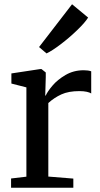

<svg xmlns="http://www.w3.org/2000/svg" viewBox="-20 -882 472 902"><path d="M32 0V-43.5L104 -52V-471.5L33.5 -489.5V-537L168.5 -557.5H175L195 -541.5V-520L192.5 -432.5L195 -433.5Q203.5 -452.5 226.8 -480Q250 -507.5 288 -529.8Q326 -552 373.5 -552Q394.5 -552 408.5 -547V-443Q402 -447.5 387.5 -450.8Q373 -454 353 -454Q302 -454 268.2 -438.5Q234.5 -423 207 -398V-52.5L324.5 -43V0ZM198 -631.5 163.5 -661 318.5 -862 394 -799.5Q379.5 -776 343 -740.8Q306.5 -705.5 265.8 -674.5Q225 -643.5 199.5 -631.5Z"/></svg>

Font: Merriweather 12pt
Style: Regular
Weight: 400
Designer: Eben Sorkin
Foundry: Eben Sorkin
Version: Version 2.100